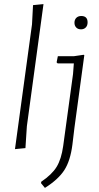

<svg xmlns="http://www.w3.org/2000/svg" viewBox="-20 -723 484 936"><path d="M192 -703 111 -108 104 -1 53 4 136 -604 141 -698ZM376 -645Q407 -645 407 -614Q407 -598 398 -589Q389 -580 375 -580Q360 -580 351.5 -589Q343 -598 343 -612Q343 -627 352 -636Q361 -645 376 -645ZM388 -456 391 -454 343 -101 333 -18Q323 61 293.5 106.5Q264 152 199 193L180 170L181 163Q233 128 256 90.5Q279 53 288 -11L336 -362L340 -414H261L256 -419L262 -449H340Z"/></svg>

Font: Alegreya Sans Light
Style: Italic
Weight: 300
Italic angle: -7°
Designer: Juan Pablo del Peral
Foundry: Huerta Tipografica
Version: Version 2.007